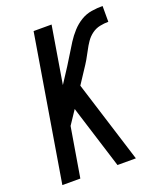

<svg xmlns="http://www.w3.org/2000/svg" viewBox="-136 -824 772 913"><g transform="rotate(-20 250.0 -367.5)"><path d="M21 0 143 -735H234L186 -446L236 -523Q252 -548 267.5 -574Q283 -600 299 -625Q315 -650 335.5 -672.5Q356 -695 381.5 -710.5Q407 -726 436 -730.5Q465 -735 492 -735V-655Q471 -655 449 -650.5Q427 -646 408.5 -632.5Q390 -619 377 -600Q364 -581 353.5 -560.5Q343 -540 331.5 -520.5Q320 -501 307 -482L263 -415L393 0H300L212 -281L200 -320L154 -251L112 0Z"/></g></svg>

Font: Iosevka SS04 Medium
Style: Italic
Weight: 500
Italic angle: -9°
Monospace: yes
Designer: Belleve Invis
Foundry: Belleve Invis
Version: Version 19.0.0; ttfautohint (v1.8.4)